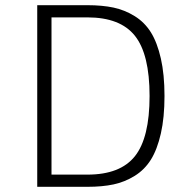

<svg xmlns="http://www.w3.org/2000/svg" viewBox="-20 -720 750 740"><path d="M123.5 0V-700H317Q374 -700 417.5 -690.8Q461 -681.5 499.2 -657.8Q537.5 -634 561.8 -595Q586 -556 600 -494.5Q614 -433 614 -350Q614 -267 600 -205.5Q586 -144 561.8 -105Q537.5 -66 499.2 -42.2Q461 -18.5 417.5 -9.2Q374 0 317 0ZM178.5 -47H317Q443.5 -47 500 -118Q556.5 -189 556.5 -350Q556.5 -511 500 -582Q443.5 -653 317 -653H178.5Z"/></svg>

Font: League Mono UltraLight
Style: Regular
Weight: 200
Width: 6
Designer: Tyler Finck
Foundry: The League of Moveable Type / Tyler Finck
Version: Version 2.210